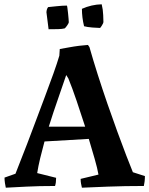

<svg xmlns="http://www.w3.org/2000/svg" viewBox="-20 -865 695 893"><path d="M7 8Q5 0 3 -13.5Q1 -27 1 -39L52 -57Q57 -71 71.5 -107Q86 -143 105.5 -194Q125 -245 146.5 -302.5Q168 -360 189.5 -417Q211 -474 228.5 -523Q246 -572 256 -606L258 -637Q276 -640 300 -644.5Q324 -649 348 -652Q372 -655 389 -656L396 -646Q413 -586 434.5 -518.5Q456 -451 479.5 -383Q503 -315 525.5 -253.5Q548 -192 567 -142.5Q586 -93 598 -64L654 -46Q654 -33 652.5 -20.5Q651 -8 649 0Q560 0 482 3Q404 6 361 8Q359 0 357 -10.5Q355 -21 355 -33L438 -53Q433 -82 420.5 -125.5Q408 -169 393 -219L187 -207Q176 -167 167 -129.5Q158 -92 153 -60L241 -38Q241 -15 236 0Q162 0 103.5 3Q45 6 7 8ZM207 -276H376Q356 -338 336 -397Q316 -456 298 -500L288 -516Q274 -474 251 -408.5Q228 -343 207 -276ZM371 -743Q361 -784 361 -824Q406 -844 453 -845Q459 -821 460 -794.5Q461 -768 461 -762Q461 -758 454 -746.5Q447 -735 445 -735Q434 -735 409.5 -737Q385 -739 371 -743ZM206 -729 196 -808Q197 -824 204 -832Q215 -833 243 -836Q271 -839 291 -839Q292 -839 293.5 -828.5Q295 -818 296.5 -803.5Q298 -789 299 -777Q300 -765 300 -761Q299 -756 292 -746Q285 -736 281 -733Q269 -730 250.5 -729.5Q232 -729 206 -729Z"/></svg>

Font: Labrada SemiBold
Style: Regular
Weight: 600
Designer: Mercedes Jáuregui
Foundry: Omnibus-Type Team
Version: Version 1.000; ttfautohint (v1.8.4.7-5d5b)